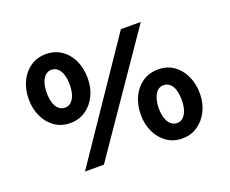

<svg xmlns="http://www.w3.org/2000/svg" viewBox="-117 -903 1324 1106"><g transform="rotate(-20 545.0 -350.0)"><path d="M234 0 709 -700H831L350 0ZM252 -291Q198 -291 157.5 -319Q117 -347 94.5 -395Q72 -443 72 -501Q72 -561 94.5 -609Q117 -657 157.5 -685Q198 -713 253 -713Q307 -713 348 -685Q389 -657 411 -609Q433 -561 433 -501Q433 -442 410 -394.5Q387 -347 346 -319Q305 -291 252 -291ZM253 -385Q276 -385 291.5 -400.5Q307 -416 315 -441.5Q323 -467 323 -501Q323 -536 314.5 -562Q306 -588 290.5 -602.5Q275 -617 252 -617Q230 -617 214 -602Q198 -587 190 -560.5Q182 -534 182 -501Q182 -467 190 -440.5Q198 -414 214.5 -399.5Q231 -385 253 -385ZM829 13Q775 13 734.5 -14.5Q694 -42 671 -90Q648 -138 648 -197Q648 -256 670.5 -304.5Q693 -353 734 -381Q775 -409 830 -409Q885 -409 925 -381Q965 -353 987.5 -304.5Q1010 -256 1010 -197Q1010 -138 986.5 -90.5Q963 -43 922 -15Q881 13 829 13ZM830 -81Q852 -81 867.5 -96.5Q883 -112 891 -137.5Q899 -163 899 -197Q899 -231 891.5 -257Q884 -283 868 -298Q852 -313 829 -313Q806 -313 790.5 -298Q775 -283 766.5 -256Q758 -229 758 -197Q758 -162 766.5 -136Q775 -110 791 -95.5Q807 -81 830 -81Z"/></g></svg>

Font: Lexend Mega Medium
Style: Regular
Weight: 500
Version: Version 1.007